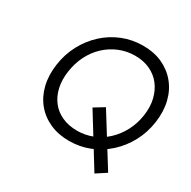

<svg xmlns="http://www.w3.org/2000/svg" viewBox="-177 -878 1144 1151"><g transform="rotate(30 395.0 -302.0)"><path d="M622 103 414 -234 483 -276 691 58ZM391 10Q317 10 258 -16.5Q199 -43 159.5 -91Q120 -139 104 -204.5Q88 -270 99 -348Q110 -426 145 -491.5Q180 -557 233 -605.5Q286 -654 352.5 -680.5Q419 -707 493 -707Q568 -707 626.5 -680.5Q685 -654 725 -605.5Q765 -557 781 -491.5Q797 -426 786 -348Q775 -271 740 -205.5Q705 -140 651.5 -91.5Q598 -43 532 -16.5Q466 10 391 10ZM402 -67Q459 -67 510 -87.5Q561 -108 601.5 -146Q642 -184 669 -235.5Q696 -287 705 -348Q714 -410 701.5 -461.5Q689 -513 659.5 -551Q630 -589 584.5 -610Q539 -631 482 -631Q425 -631 373.5 -610Q322 -589 281.5 -551Q241 -513 215 -461.5Q189 -410 180 -348Q171 -287 182.5 -235.5Q194 -184 223.5 -146Q253 -108 299 -87.5Q345 -67 402 -67Z"/></g></svg>

Font: Lexend Light
Style: Italic
Weight: 300
Italic angle: -8.13011°
Designer: Bonnie Shaver-Troup, Thomas Jockin
Foundry: Lexend
Version: Version 1.007